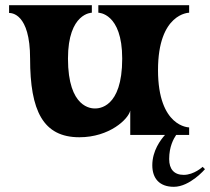

<svg xmlns="http://www.w3.org/2000/svg" viewBox="-20 -520 810 740"><path d="M761 123C761 123 728 154 688 154C651 154 632 132 632 93C632 45 649 15 659 0H709V-29C709 -29 589 -29 589 -250C589 -470 709 -471 709 -471V-500H359V-471C359 -471 451 -471 451 -294C451 -102 359 -102 346 -102C334 -102 242 -102 242 -294C242 -471 334 -471 334 -471V-500H15V-470C23 -470 96 -470 96 -294C96 -93 146 9 286 9C402 9 475 -61 482 -94V0H616C599 19 567 61 567 117C567 167 594 200 650 200C712 200 770 132 770 132Z"/></svg>

Font: Ouroboros
Style: Regular
Weight: 400
Designer: Ariel Martín Pérez
Foundry: Velvetyne Type Foundry
Version: Version 2.001;hotconv 1.0.109;makeotfexe 2.5.65596